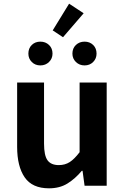

<svg xmlns="http://www.w3.org/2000/svg" viewBox="-20 -1008 677 1042"><path d="M246 14Q155 14 114 -45.5Q73 -105 73 -211V-560H219V-229Q219 -164 238 -138Q257 -112 299 -112Q333 -112 358.5 -128.5Q384 -145 412 -182V-560H559V0H439L428 -81H424Q388 -38 346 -12Q304 14 246 14ZM199 -653Q171 -653 152.5 -671.5Q134 -690 134 -717Q134 -746 152.5 -764Q171 -782 199 -782Q227 -782 246 -764Q265 -746 265 -717Q265 -690 246 -671.5Q227 -653 199 -653ZM322 -806 266 -843 355 -988 434 -936ZM439 -653Q411 -653 392 -671.5Q373 -690 373 -717Q373 -746 392 -764Q411 -782 439 -782Q467 -782 485.5 -764Q504 -746 504 -717Q504 -690 485.5 -671.5Q467 -653 439 -653Z"/></svg>

Font: Noto Sans KR
Style: Bold
Weight: 700
Designer: Ryoko NISHIZUKA  (kana, bopomofo & ideographs); Paul D. Hunt (Latin, Greek & Cyrillic); Sandoll Communications , Soo-you
Foundry: Adobe
Version: Version 2.004-H2;hotconv 1.0.118;makeotfexe 2.5.65603